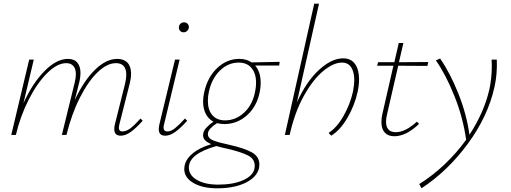

<svg xmlns="http://www.w3.org/2000/svg" viewBox="-20 -731 2766 1040"><path d="M753 -77Q717 -37 688.5 -16.5Q660 4 634 4Q599 4 599 -32Q599 -43 602 -56L658 -280Q664 -306 664 -326Q664 -389 608 -389Q560 -389 509 -340Q458 -291 413 -202.5Q368 -114 340 0H315L385 -285Q391 -311 391 -329Q391 -358 377.5 -373.5Q364 -389 339 -389Q290 -389 235.5 -335Q181 -281 135.5 -191.5Q90 -102 66 0H41L138 -408H163L107 -172Q156 -280 221 -346Q286 -412 348 -412Q382 -412 399 -391.5Q416 -371 416 -335Q416 -314 410 -288L385 -189Q434 -294 494.5 -353Q555 -412 615 -412Q651 -412 670.5 -391.5Q690 -371 690 -332Q690 -307 683 -280L627 -59Q624 -47 624 -39Q624 -19 643 -19Q664 -19 686.5 -36Q709 -53 741 -89Z M840 -31Q840 -43 843 -56L928 -408H953L869 -59Q866 -49 866 -40Q866 -19 887 -19Q906 -19 928 -36.5Q950 -54 982 -89L994 -77Q958 -37 929.5 -16.5Q901 4 875 4Q840 4 840 -31ZM949 -582Q949 -594 957 -602Q965 -610 977 -610Q989 -610 996.5 -602Q1004 -594 1003 -581Q1001 -570 993 -563Q985 -556 975 -556Q963 -556 956 -563.5Q949 -571 949 -582Z M1492 -376H1362Q1392 -342 1392 -283Q1392 -259 1388 -239Q1374 -158 1320 -108.5Q1266 -59 1195 -59Q1176 -59 1156 -64Q1136 -52 1121 -36.5Q1106 -21 1106 -5Q1106 18 1134.5 29.5Q1163 41 1229 55Q1304 72 1344.5 94.5Q1385 117 1385 161Q1385 166 1383 180Q1371 229 1310 259Q1249 289 1156 289Q1077 289 1027.5 260Q978 231 978 184Q978 178 980 166Q988 129 1024.5 99Q1061 69 1124 50Q1102 40 1091 29Q1080 18 1080 2Q1080 -20 1096 -37.5Q1112 -55 1136 -72Q1109 -86 1094.5 -114.5Q1080 -143 1080 -181Q1080 -204 1086 -231Q1104 -313 1156.5 -362.5Q1209 -412 1276 -412Q1315 -412 1343 -393L1495 -396ZM1367 -283Q1367 -333 1342.5 -362.5Q1318 -392 1273 -392Q1215 -392 1170.5 -348Q1126 -304 1111 -232Q1106 -211 1106 -184Q1106 -135 1130.5 -107Q1155 -79 1199 -79Q1258 -79 1304 -122.5Q1350 -166 1363 -241Q1367 -261 1367 -283ZM1360 168Q1360 130 1324 111.5Q1288 93 1217 76Q1175 67 1152 60Q1003 102 1003 177Q1003 218 1046.5 243.5Q1090 269 1162 269Q1243 269 1296 245.5Q1349 222 1358 184Q1360 172 1360 168Z M1925 -301Q1925 -270 1917 -233Q1901 -160 1862 -93Q1823 -26 1774 4L1760 -11Q1805 -40 1841 -103.5Q1877 -167 1892 -235Q1899 -274 1899 -297Q1899 -340 1882.5 -366Q1866 -392 1832 -392Q1786 -392 1730.5 -346Q1675 -300 1625.5 -211Q1576 -122 1549 0H1523L1682 -711H1708L1588 -176Q1639 -289 1707.5 -352Q1776 -415 1838 -415Q1882 -415 1903.5 -384Q1925 -353 1925 -301Z M2077 -114Q2071 -90 2071 -72Q2071 -15 2124 -15Q2176 -15 2238 -72L2250 -60Q2180 7 2116 7Q2082 7 2064 -13Q2046 -33 2046 -69Q2046 -93 2051 -113L2111 -375H2023L2028 -394H2116L2140 -498H2165L2141 -394L2300 -395L2295 -374L2137 -375Z M2658 -258Q2623 -101 2514.5 47Q2406 195 2263 289L2251 266Q2323 221 2388 159.5Q2453 98 2505 26Q2488 -94 2442 -209.5Q2396 -325 2341 -404L2364 -414Q2418 -336 2462.5 -225Q2507 -114 2523 -1Q2603 -124 2631 -248Q2644 -309 2644 -374Q2644 -397 2643 -408H2671Q2674 -327 2658 -258Z"/></svg>

Font: Ysabeau Extralight
Style: Italic
Weight: 200
Italic angle: -12°
Designer: Christian Thalmann (Catharsis Fonts)
Version: Version 0.003